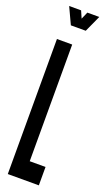

<svg xmlns="http://www.w3.org/2000/svg" viewBox="-176 -948 559 982"><g transform="rotate(20 103.5 -457.5)"><path d="M15 0H184V-100H98V-735H15ZM58 -825H139L180 -915H115L98 -876L81 -915H16Z"/></g></svg>

Font: League Gothic Condensed
Style: Regular
Weight: 400
Width: 3
Designer: The League of Moveable Type
Version: Version 1.600; ttfautohint (v1.8.3)